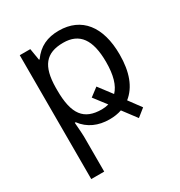

<svg xmlns="http://www.w3.org/2000/svg" viewBox="-183 -673 978 1041"><g transform="rotate(-30 306.5 -152.5)"><path d="M161.1 -68.8C165 -20.5 167 8.8 167 20V240.2H85.9V-535.2H151.9L164.1 -461.9H168C209.5 -520.5 264.2 -544.9 335 -544.9C477.1 -544.9 557.1 -443.4 557.1 -268.1C557.1 -158.2 527.3 -79.6 467.8 -32.2L523.9 43.9L475.1 83L411.1 -2C388.2 5.9 362.8 9.8 335 9.8C265.1 9.8 206.1 -15.6 167 -68.8ZM167 -268.1C167 -117.7 214.4 -58.1 325.2 -58.1C340.3 -58.1 355 -60.1 368.2 -64L309.1 -141.1L360.8 -180.2L423.8 -97.2C456.5 -130.9 473.1 -188 473.1 -269C473.1 -409.2 425.3 -476.1 323.2 -476.1C213.9 -476.1 168.5 -418.5 167 -286.1Z"/></g></svg>

Font: OpenSansEmoji
Style: Regular
Weight: 400
Foundry: MorbZ
Version: Version 1.000;PS 001.000;hotconv 1.0.70;makeotf.lib2.5.58329